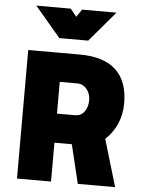

<svg xmlns="http://www.w3.org/2000/svg" viewBox="-60 -953 743 1000"><g transform="rotate(5 311.5 -453.0)"><path d="M67 0ZM67 -672H336Q462 -672 525.5 -613Q589 -554 589 -439Q589 -324 507 -246L580 0H385L336 -203H245V0H67ZM339 -355Q371 -355 388.5 -379.5Q406 -404 406 -439Q406 -473 386.5 -497Q367 -521 336 -521H245V-355ZM89 -906H269L301 -866L328 -906H508L374 -748H223Z"/></g></svg>

Font: Cairo Black
Style: Regular
Weight: 900
Designer: Mohamed Gaber, the designers of Titillium
Foundry: Kief Type Foundry
Version: Version 2.009; ttfautohint (v1.5.33-1714) -l 8 -r 50 -G 200 